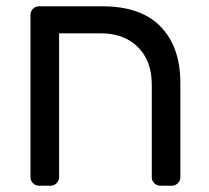

<svg xmlns="http://www.w3.org/2000/svg" viewBox="-20 -591 665 611"><path d="M463 -322Q463 -397 419 -441Q375 -485 300 -485H168V-27Q168 -16 160 -8Q152 0 141 0H104Q93 0 85 -8Q77 -16 77 -27V-544Q77 -555 85 -563Q93 -571 104 -571H305Q429 -571 491.5 -506Q554 -441 554 -327V-27Q554 -16 546 -8Q538 0 527 0H490Q479 0 471 -8Q463 -16 463 -27V-322Z"/></svg>

Font: Rubik
Style: Regular
Weight: 400
Designer: Hubert & Fischer
Foundry: Hubert & Fischer
Version: Version 1.002; ttfautohint (v1.6)